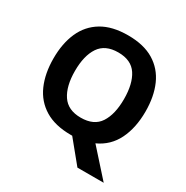

<svg xmlns="http://www.w3.org/2000/svg" viewBox="-198 -891 1191 1228"><g transform="rotate(30 398.0 -277.5)"><path d="M738 -358Q738 -238 695 -150.5Q652 -63 562 -22L734 170H540L409 10H398Q282 10 206.5 -36Q131 -82 94.5 -165Q58 -248 58 -359Q58 -470 94.5 -552Q131 -634 206.5 -679.5Q282 -725 399 -725Q515 -725 590 -679.5Q665 -634 701.5 -551.5Q738 -469 738 -358ZM217 -358Q217 -246 260 -181.5Q303 -117 398 -117Q495 -117 537 -181.5Q579 -246 579 -358Q579 -471 537 -535Q495 -599 399 -599Q303 -599 260 -535Q217 -471 217 -358Z"/></g></svg>

Font: Noto Sans Telugu
Style: Bold
Weight: 700
Designer: Jelle Bosma - Monotype Design Team
Foundry: Monotype Imaging Inc.
Version: Version 2.005; ttfautohint (v1.8.4.7-5d5b)